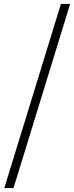

<svg xmlns="http://www.w3.org/2000/svg" viewBox="-20 -787 379 980"><path d="M2 173H49L338 -767H291Z"/></svg>

Font: Kiri Minchoo Light
Style: Regular
Weight: 300
Designer: Ryoko NISHIZUKA 西塚涼子 (kana & ideographs); Frank Grießhammer (Latin, Greek & Cyrillic);
akenotsuki.com/eyeben/fonts/ (U+
Foundry: Adobe
akenotsuki.com/eyeben/fonts/
Version: Version 4.002;hotconv 1.0.119;makeotfexe 2.5.65604